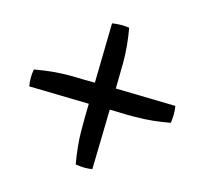

<svg xmlns="http://www.w3.org/2000/svg" viewBox="-93 -589 713 668"><g transform="rotate(-30 263.0 -254.5)"><path d="M60 -411Q76 -435 103 -454Q164 -412 210 -364Q237 -335 264 -308L419 -457Q443 -440 463 -414Q426 -361 386 -321L317 -254L466 -98Q450 -75 423 -55Q369 -92 330 -131Q316 -143 262 -201L106 -52Q84 -67 64 -95Q101 -148 138.5 -186Q176 -224 209 -255Z"/></g></svg>

Font: Inika
Style: Regular
Weight: 400
Designer: Constanza Artigas Preller
Foundry: Constanza Artigas Preller
Version: Version 1.001